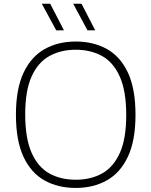

<svg xmlns="http://www.w3.org/2000/svg" viewBox="-20 -964 784 994"><path d="M372 9Q280 9 210.2 -30Q140.5 -69 101.5 -152.5Q62.5 -236 62.5 -370Q62.5 -504 102 -587.5Q141.5 -671 211.2 -710Q281 -749 372 -749Q464 -749 533.8 -710Q603.5 -671 642.5 -587.5Q681.5 -504 681.5 -370Q681.5 -236 642 -152.5Q602.5 -69 532.8 -30Q463 9 372 9ZM372 -33.5Q450 -33.5 508.8 -66.2Q567.5 -99 600.5 -172.5Q633.5 -246 633.5 -368Q633.5 -492 600.5 -566.5Q567.5 -641 508.8 -673.8Q450 -706.5 372 -706.5Q294.5 -706.5 235.5 -673.8Q176.5 -641 143.5 -567.8Q110.5 -494.5 110.5 -372Q110.5 -248 143.5 -173.5Q176.5 -99 235.2 -66.2Q294 -33.5 372 -33.5ZM433 -807 359 -944.5H402L473 -807ZM271 -807 196.5 -944.5H240L311 -807Z"/></svg>

Font: Encode Sans SmExp XLt
Style: Regular
Weight: 200
Width: 6
Designer: Multiple Designers
Foundry: Impallari Type
Version: Version 3.002; ttfautohint (v1.8.3) -l 8 -r 50 -G 200 -x 14 